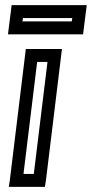

<svg xmlns="http://www.w3.org/2000/svg" viewBox="-20 -699 356 744"><path d="M158 0 217 -484 220 -509H195H105H80L77 -484L18 0L14 25H39H129H154L158 0ZM111 -25H71L124 -459H164L111 -25ZM305 -591 313 -654 316 -679H291H50H25L22 -654L14 -591L11 -566H36H277H302L305 -591ZM258 -616H67L69 -629H260L258 -616Z"/></svg>

Font: Gamestation Display Outline
Style: Italic
Weight: 400
Designer: Jonas Hecksher
Foundry: Jonas Hecksher, Playtypeª, e-types AS
Version: Version 1.003